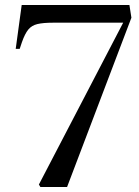

<svg xmlns="http://www.w3.org/2000/svg" viewBox="-20 -750 556 770"><path d="M142 0 136 -10 474 -659H193Q153 -659 130 -653.5Q107 -648 93.5 -631.5Q80 -615 68 -581L59 -554H43L67 -730H499L507 -679L249 0Z"/></svg>

Font: Literata 72pt
Style: Italic
Weight: 400
Italic angle: -2°
Designer: Latin by Veronika Burian and Jose Scaglione. Greek by Irene Vlachou. Cyrillic by Vera Evstafieva
Foundry: TypeTogether
Version: Version 3.002